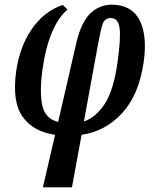

<svg xmlns="http://www.w3.org/2000/svg" viewBox="-20 -567 655 819"><path d="M163 232 215 8Q122 -5 76.5 -69Q31 -133 49 -263Q64 -368 116 -443.5Q168 -519 248 -546L268 -526Q230 -495 202 -429.5Q174 -364 161 -269Q148 -174 160.5 -117Q173 -60 228 -47L306 -386Q327 -473 365.5 -510Q404 -547 457 -547Q540 -547 574.5 -482.5Q609 -418 593 -303Q573 -162 500.5 -84Q428 -6 328 8L287 232ZM399 -383 338 -49Q387 -65 425.5 -122Q464 -179 481 -299Q496 -405 490 -447.5Q484 -490 453 -490Q426 -490 417.5 -463.5Q409 -437 399 -383Z"/></svg>

Font: Noto Serif ExtraCondensed SemiBold
Style: Italic
Weight: 600
Width: 2
Italic angle: -12°
Designer: Monotype Design Team
Foundry: Monotype Imaging Inc.
Version: Version 2.013